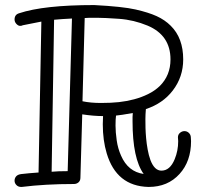

<svg xmlns="http://www.w3.org/2000/svg" viewBox="-20 -737 823 766"><path d="M186 -51.8Q210.4 -54.2 250 -54.2L267.1 -663.1Q226.1 -661.1 195.8 -658.2ZM553.2 -43Q508.8 -104.5 508.8 -252.9V-270.5Q508.8 -279.3 509.8 -286.1Q460.4 -277.3 442.9 -275.9Q440.9 -262.2 440.9 -236.1Q440.9 -210 445.6 -177.2Q450.2 -144.5 462.9 -116.2Q490.7 -51.8 553.2 -43ZM309.1 -333Q341.8 -326.2 382.8 -326.2Q423.8 -326.2 454.6 -329.6Q485.4 -333 514.9 -340.8Q544.4 -348.6 570.8 -361.6Q597.2 -374.5 617.2 -393.6Q660.2 -436 660.2 -500Q660.2 -596.2 568.8 -634.8Q513.7 -657.7 455.1 -661.9Q396.5 -666 370.6 -666H335.4Q326.2 -666 317.9 -665ZM690.9 -173.8 689.9 -189Q689.9 -200.2 698 -207Q706.1 -213.9 715.8 -213.9Q725.6 -213.9 732.9 -207.3Q740.2 -200.7 741.2 -190.9L742.2 -173.8Q742.2 -93.3 696.3 -43Q649.4 8.8 573.2 8.8H571.8Q444.8 5.4 405.8 -125Q390.1 -176.8 390.1 -241.2L391.1 -273.9Q353.5 -273.9 308.1 -280.8L300.8 -27.8Q300.8 -16.1 293.2 -9.5Q285.6 -2.9 274.9 -2.9Q160.6 -2.9 66.9 8.8H64Q52.7 8.8 45.4 1.2Q38.1 -6.3 38.1 -16.1Q38.1 -25.9 44.2 -33.2Q50.3 -40.5 64.2 -42.5Q78.1 -44.4 96.9 -45.9Q115.7 -47.4 133.8 -48.8L145 -650.9L70.8 -636.2Q67.4 -633.8 60.1 -633.8Q52.7 -633.8 45.4 -641.6Q38.1 -649.4 38.1 -659.2Q38.1 -678.7 56.2 -684.1Q154.3 -716.8 356 -716.8Q469.2 -710.9 520.8 -699.2Q572.3 -687.5 605 -672.6Q637.7 -657.7 661.1 -634.3Q710.9 -585.4 710.9 -500Q710.9 -430.2 669.4 -376Q629.9 -324.2 562 -301.8Q560.1 -279.3 560.1 -262Q560.1 -244.6 560.5 -226.1Q561 -207.5 563 -185.5Q564.9 -163.6 569.1 -140.6Q573.2 -117.7 580.1 -98.6Q596.2 -56.2 624 -56.2Q658.2 -56.2 676.8 -101.6Q690.9 -135.3 690.9 -173.8Z"/></svg>

Font: Ribeye Marrow
Style: Regular
Weight: 400
Designer: Astigmatic (AOETI)
Foundry: Astigmatic (AOETI)
Version: Version 1.000